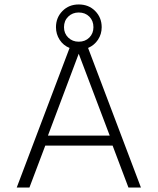

<svg xmlns="http://www.w3.org/2000/svg" viewBox="-20 -841 707 861"><path d="M55 0 292 -626Q264 -637 247.5 -662.5Q231 -688 231 -719Q231 -762 260 -791.5Q289 -821 333 -821Q378 -821 407 -791.5Q436 -762 436 -719Q436 -688 419.5 -663Q403 -638 375 -626L612 0H556L485 -188H183L112 0ZM333 -654Q362 -654 380.5 -672.5Q399 -691 399 -719Q399 -748 380.5 -766.5Q362 -785 333 -785Q305 -785 286 -766.5Q267 -748 267 -719Q267 -691 286 -672.5Q305 -654 333 -654ZM195 -233H472L333 -600Z"/></svg>

Font: Kanit ExtraLight
Style: Regular
Weight: 275
Designer: Katatrad Team
Foundry: CadsonDemak
Version: Version 2.000; ttfautohint (v1.8.3)